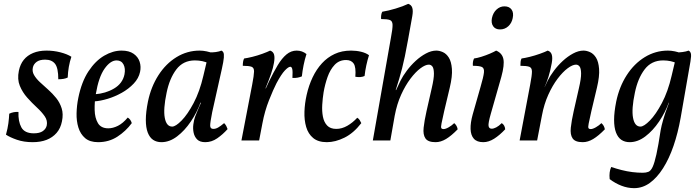

<svg xmlns="http://www.w3.org/2000/svg" viewBox="-20 -730 3641 998"><path d="M222 -467Q259 -467 294 -458Q329 -449 351 -435Q334 -384 332 -327Q322 -322 309.5 -320Q297 -318 283 -318Q283 -377 266 -398.5Q249 -420 215 -420Q186 -420 170.5 -408.5Q155 -397 151 -380Q146 -359 157 -340Q168 -321 188 -302.5Q208 -284 230.5 -264Q253 -244 272 -220.5Q291 -197 300.5 -167Q310 -137 302 -99Q295 -63 274 -39Q253 -15 222 -3Q191 9 150 9Q104 9 68 -3.5Q32 -16 11 -30Q20 -62 23.5 -89Q27 -116 28 -139Q51 -150 76 -148Q74 -99 91 -68Q108 -37 156 -37Q186 -37 202.5 -48.5Q219 -60 223 -78Q228 -103 212.5 -125.5Q197 -148 171.5 -171.5Q146 -195 121.5 -222.5Q97 -250 83 -284Q69 -318 78 -362Q85 -396 103.5 -419Q122 -442 152 -454.5Q182 -467 222 -467Z M490 9Q447 9 422.5 -12Q398 -33 387.5 -67Q377 -101 378 -141.5Q379 -182 387 -221Q404 -305 440 -359.5Q476 -414 521.5 -440.5Q567 -467 612 -467Q651 -467 674.5 -450.5Q698 -434 706 -408.5Q714 -383 708 -356Q701 -323 675 -295.5Q649 -268 613.5 -248Q578 -228 540 -216.5Q502 -205 470 -203L473 -240Q529 -244 573 -270Q617 -296 627 -343Q633 -374 622 -395Q611 -416 586 -416Q554 -416 523.5 -373Q493 -330 478 -241Q471 -200 472 -158.5Q473 -117 489 -90Q505 -63 543 -63Q567 -63 593 -76Q619 -89 644 -119Q652 -114 657 -107Q662 -100 665 -90Q634 -48 590 -19.5Q546 9 490 9Z M1131 -467Q1137 -465 1141 -457.5Q1145 -450 1143.5 -430.5Q1142 -411 1133 -371L1083 -147Q1072 -92 1072.5 -76Q1073 -60 1089 -60Q1101 -60 1113.5 -67Q1126 -74 1145 -90Q1152 -83 1156 -75.5Q1160 -68 1163 -59Q1138 -31 1109 -11Q1080 9 1047 9Q1019 9 1005 -5Q991 -19 986.5 -40Q982 -61 985 -83.5Q988 -106 994 -123Q998 -133 1004.5 -149Q1011 -165 1018 -181Q1025 -197 1029 -205L1065 -346L1068 -458Q1084 -457 1102 -459.5Q1120 -462 1131 -467ZM1083 -454 1066 -400Q1051 -408 1032 -412Q1013 -416 993 -416Q932 -416 896.5 -369Q861 -322 846 -248Q828 -163 836.5 -117.5Q845 -72 875 -72Q893 -72 924 -103.5Q955 -135 986.5 -194.5Q1018 -254 1037 -336L1056 -416L1103 -409L1048 -196H1022Q1004 -146 972 -98.5Q940 -51 900.5 -21Q861 9 819 9Q794 9 776 -3Q758 -15 748 -41Q738 -67 738 -107Q738 -147 749 -202Q765 -279 803.5 -339Q842 -399 897.5 -433Q953 -467 1018 -467Q1035 -467 1054 -463Q1073 -459 1083 -454Z M1384 -467Q1400 -462 1404.5 -446.5Q1409 -431 1404 -403Q1400 -378 1388.5 -345Q1377 -312 1360 -271H1362L1379 -308Q1402 -355 1423.5 -391Q1445 -427 1469 -447Q1493 -467 1522 -467Q1551 -467 1573 -449Q1564 -421 1558 -391Q1552 -361 1549 -333Q1540 -329 1527.5 -326.5Q1515 -324 1500 -325Q1502 -360 1499 -371.5Q1496 -383 1489 -383Q1479 -383 1460.5 -363.5Q1442 -344 1417 -297Q1401 -266 1378.5 -209.5Q1356 -153 1344 -89L1327 0H1235L1291 -291Q1300 -338 1300.5 -358Q1301 -378 1287.5 -383Q1274 -388 1242 -388Q1242 -399 1243.5 -409Q1245 -419 1249 -426Q1265 -428 1291.5 -434.5Q1318 -441 1344 -450.5Q1370 -460 1384 -467Z M1679 9Q1634 9 1608 -12.5Q1582 -34 1571.5 -70Q1561 -106 1562.5 -149.5Q1564 -193 1574 -237Q1585 -286 1605 -328Q1625 -370 1653.5 -401Q1682 -432 1719.5 -449.5Q1757 -467 1805 -467Q1832 -467 1857 -461Q1882 -455 1898 -443Q1890 -418 1884 -390Q1878 -362 1875 -335Q1856 -326 1827 -331Q1831 -381 1818.5 -399.5Q1806 -418 1779 -418Q1743 -418 1719.5 -393Q1696 -368 1682.5 -329.5Q1669 -291 1662 -250Q1657 -219 1655 -185.5Q1653 -152 1658.5 -123.5Q1664 -95 1680.5 -77.5Q1697 -60 1728 -60Q1757 -60 1785 -76Q1813 -92 1837 -118Q1845 -113 1849.5 -106Q1854 -99 1858 -90Q1818 -38 1770.5 -14.5Q1723 9 1679 9Z M1918 0 2012 -534Q2021 -581 2020.5 -601Q2020 -621 2006.5 -626Q1993 -631 1961 -631Q1960 -641 1961.5 -651.5Q1963 -662 1967 -669Q1998 -674 2036.5 -685.5Q2075 -697 2102 -710Q2118 -705 2123 -689.5Q2128 -674 2123 -646Q2110 -574 2101 -523.5Q2092 -473 2084.5 -437.5Q2077 -402 2070 -374.5Q2063 -347 2055 -320.5Q2047 -294 2037 -262L2055 -261L2009 0ZM2248 -467Q2264 -467 2282 -459Q2300 -451 2313 -430.5Q2326 -410 2329 -372Q2332 -334 2318 -275L2289 -153Q2279 -108 2275 -88.5Q2271 -69 2274 -64Q2277 -59 2285 -59Q2296 -59 2312.5 -68.5Q2329 -78 2341 -90Q2349 -83 2353 -75.5Q2357 -68 2359 -58Q2326 -24 2298.5 -7.5Q2271 9 2244 9Q2205 9 2191.5 -10.5Q2178 -30 2182 -66.5Q2186 -103 2197 -152L2224 -271Q2236 -322 2235.5 -348.5Q2235 -375 2227.5 -384.5Q2220 -394 2209 -394Q2191 -394 2165.5 -375Q2140 -356 2113.5 -321Q2087 -286 2065 -237.5Q2043 -189 2032 -130L2024 -230L2062 -311Q2074 -335 2094.5 -362.5Q2115 -390 2140.5 -413.5Q2166 -437 2194 -452Q2222 -467 2248 -467Z M2492 9Q2459 9 2443 -9Q2427 -27 2426 -59.5Q2425 -92 2437 -135L2478 -279Q2493 -330 2495.5 -353Q2498 -376 2484.5 -382Q2471 -388 2438 -388Q2437 -399 2438.5 -408.5Q2440 -418 2444 -426Q2460 -428 2482.5 -435Q2505 -442 2526 -451Q2547 -460 2559 -467Q2590 -454 2596.5 -423.5Q2603 -393 2586 -331L2531 -138Q2517 -89 2519.5 -75Q2522 -61 2536 -61Q2546 -61 2559.5 -68Q2573 -75 2588 -90Q2596 -85 2600.5 -77Q2605 -69 2606 -58Q2577 -27 2548.5 -9Q2520 9 2492 9ZM2579 -577Q2555 -577 2543.5 -593.5Q2532 -610 2537 -636Q2543 -664 2561 -680.5Q2579 -697 2602 -697Q2627 -697 2639 -680.5Q2651 -664 2645 -636Q2640 -610 2622 -593.5Q2604 -577 2579 -577Z M2681 0 2736 -291Q2745 -338 2745 -358Q2745 -378 2731 -383Q2717 -388 2685 -388Q2685 -399 2686 -409Q2687 -419 2691 -426Q2707 -428 2733.5 -434.5Q2760 -441 2786.5 -450.5Q2813 -460 2827 -467Q2843 -462 2848 -446Q2853 -430 2848 -402Q2840 -359 2831 -331Q2822 -303 2811 -278L2797 -130L2772 0ZM3013 -467Q3029 -467 3047 -459Q3065 -451 3078 -430.5Q3091 -410 3094 -372Q3097 -334 3083 -275L3054 -153Q3044 -108 3040 -88.5Q3036 -69 3039 -64Q3042 -59 3050 -59Q3061 -59 3077.5 -68.5Q3094 -78 3106 -90Q3114 -83 3118 -75.5Q3122 -68 3124 -58Q3091 -24 3063.5 -7.5Q3036 9 3009 9Q2970 9 2956.5 -10.5Q2943 -30 2947 -66.5Q2951 -103 2962 -152L2989 -271Q3001 -322 3000.5 -348.5Q3000 -375 2992.5 -384.5Q2985 -394 2974 -394Q2956 -394 2930.5 -375Q2905 -356 2878.5 -321Q2852 -286 2830 -237.5Q2808 -189 2797 -130L2789 -230L2827 -311Q2839 -335 2859.5 -362.5Q2880 -390 2905.5 -413.5Q2931 -437 2959 -452Q2987 -467 3013 -467Z M3276 248Q3243 248 3210.5 235.5Q3178 223 3149 201Q3147 182 3149 166.5Q3151 151 3157 138Q3184 147 3211.5 154Q3239 161 3267 164.5Q3295 168 3321 168Q3338 168 3350.5 163Q3363 158 3372.5 137.5Q3382 117 3392 72Q3402 27 3414 -53Q3418 -76 3428 -110.5Q3438 -145 3451 -178L3461 -206L3497 -388L3489 -457Q3508 -457 3527.5 -459.5Q3547 -462 3559 -467Q3568 -463 3571 -452Q3574 -441 3569 -411L3518 -118Q3504 -39 3481 28Q3458 95 3426.5 144.5Q3395 194 3357.5 221Q3320 248 3276 248ZM3517 -454 3500 -400Q3485 -408 3466 -412Q3447 -416 3427 -416Q3366 -416 3330.5 -369Q3295 -322 3280 -248Q3262 -163 3270.5 -117.5Q3279 -72 3309 -72Q3327 -72 3358 -103.5Q3389 -135 3420.5 -194.5Q3452 -254 3471 -336L3490 -416L3537 -409L3482 -196H3456Q3438 -146 3406 -98.5Q3374 -51 3334.5 -21Q3295 9 3253 9Q3228 9 3210 -3Q3192 -15 3182 -41Q3172 -67 3172 -107Q3172 -147 3183 -202Q3199 -279 3237.5 -339Q3276 -399 3331.5 -433Q3387 -467 3452 -467Q3469 -467 3488 -463Q3507 -459 3517 -454Z"/></svg>

Font: Vollkorn
Style: Italic
Weight: 400
Italic angle: -11°
Designer: Friedrich Althausen
Foundry: Friedrich Althausen
Version: Version 5.001